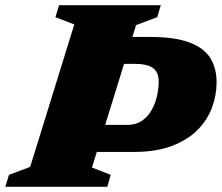

<svg xmlns="http://www.w3.org/2000/svg" viewBox="-52 -718 852 738"><path d="M438.5 -238Q470 -238 492.8 -253.2Q515.5 -268.5 530 -293.5Q544.5 -318.5 551.2 -347.8Q558 -377 558 -405.5Q558 -428 548.8 -443Q539.5 -458 519.2 -465.2Q499 -472.5 467 -472.5H322.5L326 -576H524Q620 -576 676.2 -554.8Q732.5 -533.5 756.5 -494.5Q780.5 -455.5 780.5 -402.5Q780.5 -351.5 762.5 -303.5Q744.5 -255.5 706 -217.2Q667.5 -179 607.2 -156.5Q547 -134 462.5 -134H186.5L239.5 -238ZM233.5 -624 161 -652 175 -698H566L552.5 -652L471 -621.5L301.5 -74L373.5 -46L360.5 0H-31.5L-17.5 -46L64 -76.5Z"/></svg>

Font: Newsreader 9pt ExtraBold
Style: Italic
Weight: 800
Italic angle: -17°
Designer: Hugues Gentile
Foundry: Production Type
Version: Version 1.003